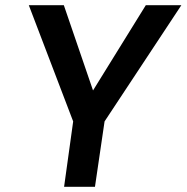

<svg xmlns="http://www.w3.org/2000/svg" viewBox="-20 -720 719 740"><path d="M227 0 262 -252 91 -700H226L351 -335H316L542 -700H679L383 -252L346 0Z"/></svg>

Font: Host Grotesk Light SemiBold
Style: Italic
Weight: 600
Italic angle: -8°
Version: Version 1.003